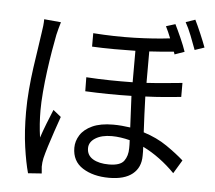

<svg xmlns="http://www.w3.org/2000/svg" viewBox="-58 -882 1115 997"><g transform="rotate(5 500.0 -383.0)"><path d="M423 -105Q423 -68 454.5 -49Q486 -30 538 -30Q597 -30 616.5 -56.5Q636 -83 636 -123Q636 -131 636 -141.5Q636 -152 635 -165Q612 -171 588 -174.5Q564 -178 541 -178Q488 -178 455.5 -157.5Q423 -137 423 -105ZM920 -818Q934 -790 951.5 -749Q969 -708 980 -678L930 -661Q918 -694 902.5 -733.5Q887 -773 871 -801ZM226 -744Q222 -731 216.5 -711Q211 -691 208 -677Q201 -642 192.5 -591.5Q184 -541 176.5 -485Q169 -429 164.5 -375Q160 -321 160 -279Q160 -208 170 -138Q181 -172 197.5 -214Q214 -256 227 -287L268 -254Q256 -220 241.5 -177.5Q227 -135 215 -96.5Q203 -58 197 -33Q192 -10 192 12Q193 19 193.5 29Q194 39 195 47L124 52Q109 -2 97.5 -82.5Q86 -163 86 -265Q86 -320 91 -380Q96 -440 104 -497Q112 -554 119.5 -602Q127 -650 131 -681Q134 -698 136 -717Q138 -736 138 -752ZM819 -786Q833 -758 851 -717.5Q869 -677 879 -647L828 -629Q827 -632 826 -635.5Q825 -639 823 -643Q795 -640 763 -637.5Q731 -635 696 -633V-469Q746 -472 793 -476.5Q840 -481 882 -485V-412Q842 -408 795.5 -404Q749 -400 696 -398Q697 -351 699.5 -303.5Q702 -256 704 -212Q774 -190 827 -153.5Q880 -117 917 -84L875 -14Q838 -52 795.5 -83.5Q753 -115 708 -137Q709 -124 709 -112.5Q709 -101 709 -90Q709 -29 667 5Q625 39 545 39Q462 39 407 4Q352 -31 352 -101Q352 -136 372 -167.5Q392 -199 434.5 -218.5Q477 -238 543 -238Q566 -238 588.5 -236Q611 -234 632 -231Q630 -269 628 -312Q626 -355 624 -395Q504 -392 383 -398L382 -471Q444 -467 505 -466Q566 -465 624 -466V-630Q571 -629 514 -629Q457 -629 398 -632V-702Q510 -694 613 -697Q716 -700 798 -710Q791 -727 784.5 -742.5Q778 -758 771 -771Z"/></g></svg>

Font: Chiron Sans HK TT
Style: Regular
Weight: 400
Designer: Ryoko NISHIZUKA 西塚涼子 (kana, bopomofo & ideographs); Paul D. Hunt (Latin, Greek & Cyrillic); Sandoll Communications 산돌커뮤니
Foundry: Adobe
Version: Version 2.022;hotconv 1.0.109;makeotfexe 2.5.65596